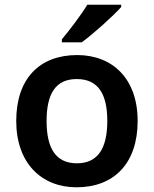

<svg xmlns="http://www.w3.org/2000/svg" viewBox="-20 -786 654 816"><path d="M495 -756V-766H351C324 -721 274 -656 243 -619V-606H327C376 -641 462 -719 495 -756ZM565 -272C565 -452 458 -552 308 -552C148 -552 49 -452 49 -272C49 -92 157 10 305 10C465 10 565 -92 565 -272ZM178 -272C178 -387 216 -450 306 -450C397 -450 436 -387 436 -272C436 -157 397 -92 307 -92C216 -92 178 -157 178 -272Z"/></svg>

Font: Noto Sans Arabic SemBd
Style: Regular
Weight: 600
Designer: Monotype Design Team, Nadine Chahine, Nizar Qandah and Khaled Hosny
Foundry: Monotype Imaging Inc.
Version: Version 2.012